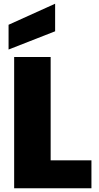

<svg xmlns="http://www.w3.org/2000/svg" viewBox="-20 -1011 531 1031"><path d="M252 -705V-150H471V0H56V-705ZM276 -991V-843L26 -745V-878Z"/></svg>

Font: Parkinsans ExtraBold
Style: Regular
Weight: 800
Designer: Red Stone, Indian Type Foundry
Foundry: Indian Type Foundry
Version: Version 1.000